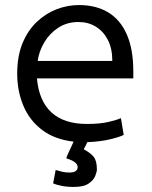

<svg xmlns="http://www.w3.org/2000/svg" viewBox="-20 -550 600 759"><path d="M271 189Q244 189 222.5 184.5Q201 180 190 175L200 122Q214 126 226 129Q238 132 254 132Q272 132 279.5 126Q287 120 287 111Q287 100 276 91.5Q265 83 245 77L242 75Q246 63 255 44.5Q264 26 271 10Q195 1 145.5 -37Q96 -75 72 -133Q48 -191 48 -259Q48 -328 69 -379Q90 -430 125.5 -463.5Q161 -497 204 -513.5Q247 -530 292 -530Q359 -530 407 -501.5Q455 -473 481 -414.5Q507 -356 507 -267Q507 -260 507 -254Q507 -248 507 -240H126Q134 -151 183.5 -105.5Q233 -60 324 -60Q375 -60 409 -68Q443 -76 458 -83L469 -17Q458 -10 418 0Q378 10 325 12Q322 19 318.5 26Q315 33 311 40Q337 54 350 69.5Q363 85 363 120Q363 129 356.5 145.5Q350 162 330.5 175.5Q311 189 271 189ZM129 -309H424Q424 -358 406.5 -392Q389 -426 359 -444.5Q329 -463 290 -463Q245 -463 210.5 -440.5Q176 -418 155 -382.5Q134 -347 129 -309Z"/></svg>

Font: Ubuntu Sans Mono
Style: Regular
Weight: 400
Monospace: yes
Designer: Dalton Maag Ltd
Foundry: Dalton Maag Ltd
Version: Version 1.006